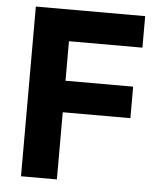

<svg xmlns="http://www.w3.org/2000/svg" viewBox="-51 -744 653 789"><g transform="rotate(5 275.5 -350.0)"><path d="M65 -700H516V-570H213V-407H492V-277H213V0H65Z"/></g></svg>

Font: PT Sans Caption
Style: Bold
Weight: 700
Designer: A.Korolkova, O.Umpeleva, V.Yefimov
Foundry: ParaType Ltd
Version: Version 2.003W OFL